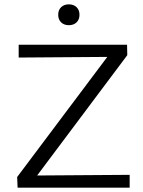

<svg xmlns="http://www.w3.org/2000/svg" viewBox="-20 -864 659 884"><path d="M332.5 -761Q319 -748 297 -748Q275 -748 261.5 -761Q248 -774 248 -796Q248 -818 261.5 -831Q275 -844 297 -844Q319 -844 332.5 -831Q346 -818 346 -796Q346 -774 332.5 -761ZM151 -56 577 -59V0H61L59 -49L474 -602L66 -599V-658H565L566 -610Z"/></svg>

Font: EauTestInfant
Style: Regular
Weight: 400
Designer: Christian Thalmann (Catharsis Fonts)
Version: Version 0.001;PS 000.001;hotconv 1.0.88;makeotf.lib2.5.64775